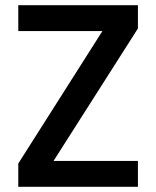

<svg xmlns="http://www.w3.org/2000/svg" viewBox="-20 -715 598 735"><path d="M185 -99H508V0H50V-89L372 -596H50V-695H508V-606Z"/></svg>

Font: Fz Poppins Med
Style: Regular
Weight: 500
Designer: Ninad Kale (Devanagari), Jonny Pinhorn (Latin)
Foundry: Indian Type Foundry
Version: Vit hóa bi Vntype.Com & FontZin.Com